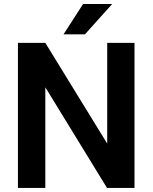

<svg xmlns="http://www.w3.org/2000/svg" viewBox="-20 -921 748 941"><path d="M639.2 -710.9V0H504.4L202.1 -493.2V0H67.9V-710.9H202.1L505.4 -217.3V-710.9ZM291.5 -752.9 387.2 -901.4H529.8L396.5 -752.9Z"/></svg>

Font: Vazirmatn RD SemiBold
Style: Regular
Weight: 600
Designer: Saber Rastikerdar
Foundry: Saber Rastikerdar
Version: Version 32.102